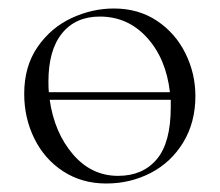

<svg xmlns="http://www.w3.org/2000/svg" viewBox="-20 -419 517 452"><path d="M440 -193Q440 -131 411.5 -84Q383 -37 335 -12Q287 13 230 13Q173 13 129 -15.5Q85 -44 61 -92.5Q37 -141 37 -198Q37 -263 68.5 -308.5Q100 -354 148.5 -376.5Q197 -399 248 -399Q306 -399 349.5 -370Q393 -341 416.5 -293.5Q440 -246 440 -193ZM94 -227Q94 -210 95 -202H380Q371 -281 326 -330.5Q281 -380 215 -380Q158 -380 126 -340.5Q94 -301 94 -227ZM382 -167V-184H97Q108 -107 151.5 -56Q195 -5 258 -5Q316 -5 349 -44Q382 -83 382 -167Z"/></svg>

Font: Cormorant Garamond Light
Style: Regular
Weight: 300
Designer: Christian Thalmann (Catharsis Fonts)
Version: Version 3.000